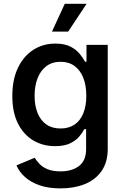

<svg xmlns="http://www.w3.org/2000/svg" viewBox="-20 -784 662 1019"><path d="M301.3 215.8Q237.3 215.8 190.2 199.5Q143.1 183.1 112.5 155.5Q82 127.9 67.4 93.8L164.1 53.2Q173.3 68.4 189.2 85.4Q205.1 102.5 232.2 114Q259.3 125.5 301.3 125.5Q362.3 125.5 399.7 96.7Q437 67.9 437 6.8V-98.6H427.2Q418 -80.1 400.4 -59.1Q382.8 -38.1 351.8 -23.2Q320.8 -8.3 272 -8.3Q208.5 -8.3 157.2 -38.3Q106 -68.4 75.7 -127.7Q45.4 -187 45.4 -274.4Q45.4 -362.8 75.7 -425Q106 -487.3 157.5 -520Q209 -552.7 273.4 -552.7Q323.2 -552.7 354.5 -536.4Q385.7 -520 403.8 -497.3Q421.9 -474.6 431.6 -456.5H439V-545.9H551.8V5.4Q551.8 77.1 518.8 124Q485.8 170.9 429.4 193.4Q373 215.8 301.3 215.8ZM301.3 -102.1Q345.2 -102.1 375.7 -122.8Q406.2 -143.6 422.1 -182.6Q438 -221.7 438 -275.9Q438 -329.6 422.4 -370.1Q406.7 -410.6 376.2 -433.3Q345.7 -456.1 301.3 -456.1Q255.9 -456.1 225.1 -432.1Q194.3 -408.2 179 -367.7Q163.6 -327.1 163.6 -275.9Q163.6 -224.1 179.2 -184.8Q194.8 -145.5 225.6 -123.8Q256.3 -102.1 301.3 -102.1ZM255.9 -616.2 323.7 -763.7H439.5L341.8 -616.2Z"/></svg>

Font: Inter
Style: 540
Weight: 540
Designer: Rasmus Andersson
Foundry: rsms
Version: Version 4.001;git-66647c0bb